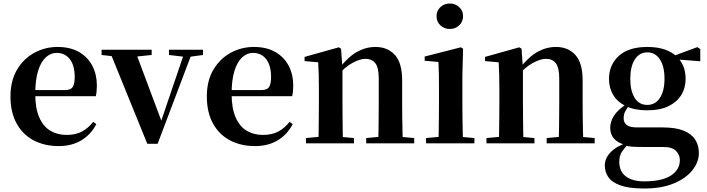

<svg xmlns="http://www.w3.org/2000/svg" viewBox="-20 -821 4052 1100"><path d="M316 16Q236 16 173.5 -16.5Q111 -49 75.5 -113Q40 -177 40 -269Q40 -359 78 -422.5Q116 -486 177.5 -519Q239 -552 309 -552Q383 -552 433.5 -522.5Q484 -493 509.5 -443Q535 -393 535 -331Q535 -296 529 -270H98V-305H353Q385 -305 396.5 -322.5Q408 -340 408 -380Q408 -446 380 -482Q352 -518 304 -518Q271 -518 243 -493Q215 -468 198.5 -416Q182 -364 182 -283Q182 -201 205 -148.5Q228 -96 268.5 -72Q309 -48 361 -48Q414 -48 450.5 -68Q487 -88 514 -123L532 -110Q501 -50 446 -17Q391 16 316 16Z M824 3 605 -536H752L915 -101H894L899 -115L1042 -536H1087L883 3ZM562 -506V-536H849V-506L743 -495H659ZM948 -506V-536H1143V-506L1062 -495H1042Z M1441 16Q1361 16 1298.5 -16.5Q1236 -49 1200.5 -113Q1165 -177 1165 -269Q1165 -359 1203 -422.5Q1241 -486 1302.5 -519Q1364 -552 1434 -552Q1508 -552 1558.5 -522.5Q1609 -493 1634.5 -443Q1660 -393 1660 -331Q1660 -296 1654 -270H1223V-305H1478Q1510 -305 1521.5 -322.5Q1533 -340 1533 -380Q1533 -446 1505 -482Q1477 -518 1429 -518Q1396 -518 1368 -493Q1340 -468 1323.5 -416Q1307 -364 1307 -283Q1307 -201 1330 -148.5Q1353 -96 1393.5 -72Q1434 -48 1486 -48Q1539 -48 1575.5 -68Q1612 -88 1639 -123L1657 -110Q1626 -50 1571 -17Q1516 16 1441 16Z M1733 0V-30L1839 -40H1902L2008 -30V0ZM1803 0Q1805 -25 1805.5 -67Q1806 -109 1806.5 -154.5Q1807 -200 1807 -235V-310Q1807 -360 1806 -393.5Q1805 -427 1803 -464L1725 -471V-495L1921 -550L1934 -542L1942 -428V-426V-235Q1942 -200 1942.5 -154.5Q1943 -109 1943.5 -67Q1944 -25 1945 0ZM2078 0V-30L2182 -40H2245L2353 -30V0ZM2147 0Q2148 -25 2148.5 -66.5Q2149 -108 2149.5 -153.5Q2150 -199 2150 -235V-370Q2150 -433 2130.5 -458.5Q2111 -484 2073 -484Q2043 -484 1999 -460.5Q1955 -437 1909 -383L1905 -426H1920Q1976 -497 2026.5 -524.5Q2077 -552 2131 -552Q2201 -552 2242.5 -506Q2284 -460 2284 -361V-235Q2284 -199 2284.5 -153.5Q2285 -108 2286 -66.5Q2287 -25 2288 0Z M2421 0V-30L2528 -40H2590L2698 -30V0ZM2492 0Q2493 -25 2493.5 -67Q2494 -109 2494.5 -154.5Q2495 -200 2495 -235V-308Q2495 -358 2494.5 -394Q2494 -430 2492 -466L2413 -473V-497L2620 -550L2633 -542L2629 -388V-235Q2629 -200 2629.5 -154.5Q2630 -109 2631 -67Q2632 -25 2633 0ZM2557 -655Q2526 -655 2503.5 -675.5Q2481 -696 2481 -729Q2481 -760 2503.5 -780.5Q2526 -801 2557 -801Q2588 -801 2610.5 -780.5Q2633 -760 2633 -729Q2633 -696 2610.5 -675.5Q2588 -655 2557 -655Z M2767 0V-30L2873 -40H2936L3042 -30V0ZM2837 0Q2839 -25 2839.5 -67Q2840 -109 2840.5 -154.5Q2841 -200 2841 -235V-310Q2841 -360 2840 -393.5Q2839 -427 2837 -464L2759 -471V-495L2955 -550L2968 -542L2976 -428V-426V-235Q2976 -200 2976.5 -154.5Q2977 -109 2977.5 -67Q2978 -25 2979 0ZM3112 0V-30L3216 -40H3279L3387 -30V0ZM3181 0Q3182 -25 3182.5 -66.5Q3183 -108 3183.5 -153.5Q3184 -199 3184 -235V-370Q3184 -433 3164.5 -458.5Q3145 -484 3107 -484Q3077 -484 3033 -460.5Q2989 -437 2943 -383L2939 -426H2954Q3010 -497 3060.5 -524.5Q3111 -552 3165 -552Q3235 -552 3276.5 -506Q3318 -460 3318 -361V-235Q3318 -199 3318.5 -153.5Q3319 -108 3320 -66.5Q3321 -25 3322 0Z M3671 259Q3585 259 3535.5 241.5Q3486 224 3465.5 194Q3445 164 3445 128Q3445 85 3479 50.5Q3513 16 3581 -7L3584 -1Q3557 27 3542.5 49.5Q3528 72 3528 106Q3528 161 3565.5 189.5Q3603 218 3671 218Q3773 218 3824 184.5Q3875 151 3875 96Q3875 68 3854 44.5Q3833 21 3779 21H3664Q3626 21 3603 19.5Q3580 18 3558 12V8Q3476 -16 3476 -89Q3476 -123 3497 -157Q3518 -191 3572 -227V-236L3592 -226Q3572 -202 3562.5 -184Q3553 -166 3553 -143Q3553 -118 3571 -104.5Q3589 -91 3629 -91H3775Q3851 -91 3896.5 -72.5Q3942 -54 3963 -21Q3984 12 3984 55Q3984 107 3947.5 153.5Q3911 200 3841 229.5Q3771 259 3671 259ZM3688 -189Q3616 -189 3567 -212.5Q3518 -236 3493.5 -276.5Q3469 -317 3469 -369Q3469 -449 3525 -500.5Q3581 -552 3689 -552Q3748 -552 3791 -536.5Q3834 -521 3860 -494L3864 -490Q3908 -443 3908 -369Q3908 -317 3883 -276.5Q3858 -236 3809.5 -212.5Q3761 -189 3688 -189ZM3688 -220Q3735 -220 3761 -260.5Q3787 -301 3787 -369Q3787 -441 3760.5 -481Q3734 -521 3689 -521Q3643 -521 3617 -480.5Q3591 -440 3591 -369Q3591 -301 3616 -260.5Q3641 -220 3688 -220ZM3826 -483V-498H3832L3975 -551L3992 -540V-470Z"/></svg>

Font: Noto Serif TC
Style: Bold
Weight: 700
Designer: Ryoko NISHIZUKA 西塚涼子 (kana & ideographs); Frank Grießhammer (Latin, Greek & Cyrillic); Wenlong ZHANG 张文龙 (bopomofo); San
Foundry: Adobe
Version: Version 2.002-H1;hotconv 1.1.0;makeotfexe 2.6.0